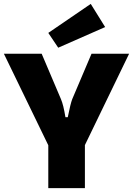

<svg xmlns="http://www.w3.org/2000/svg" viewBox="-24 -966 683 986"><path d="M275 -721 224 -797 442 -946 516 -827ZM412 -221V0H224V-220L-4 -690H190L289 -457Q302 -427 312 -364H324Q338 -434 347 -457L446 -690H639Z"/></svg>

Font: Ezarion Extra Bold
Style: Regular
Weight: 800
Designer: Natanael Gama
Version: Version 1.001;PS 001.001;hotconv 1.0.70;makeotf.lib2.5.58329